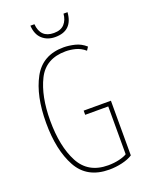

<svg xmlns="http://www.w3.org/2000/svg" viewBox="-167 -986 833 1079"><g transform="rotate(-20 250.0 -446.0)"><path d="M376 -902H352Q349 -865 328 -841.5Q307 -818 265 -818Q185 -818 178 -902H154Q157 -849 187.5 -821.5Q218 -794 265 -794Q368 -794 376 -902ZM435 -24V-351H272V-326H410V-40Q395 -30 364 -22.5Q333 -15 297 -15Q178 -15 127 -111.5Q76 -208 76 -362Q76 -508 123.5 -603.5Q171 -699 290 -699Q318 -699 348 -691.5Q378 -684 405 -661L418 -681Q389 -707 353.5 -715.5Q318 -724 287 -724Q161 -724 105.5 -622Q50 -520 50 -358Q50 -195 106.5 -92.5Q163 10 295 10Q334 10 372.5 1Q411 -8 435 -24Z"/></g></svg>

Font: Noto Sans Mono UI Condensed Thin
Style: Regular
Weight: 250
Width: 3
Designer: Monotype Design team
Foundry: Monotype Imaging Inc.
Version: 1.000